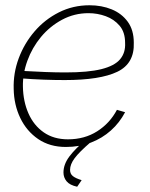

<svg xmlns="http://www.w3.org/2000/svg" viewBox="-20 -548 569 729"><path d="M230 10Q169 10 125 -20Q81 -50 57 -100Q33 -150 32 -210Q30 -270 51 -326.5Q72 -383 111 -428.5Q150 -474 203.5 -501Q257 -528 320 -528Q366 -528 404 -512.5Q442 -497 465 -465.5Q488 -434 488 -386Q491 -307 425.5 -275.5Q360 -244 226 -244Q188 -244 146 -245.5Q104 -247 52 -251L60 -279Q114 -276 153.5 -274.5Q193 -273 229 -273Q315 -273 365 -285.5Q415 -298 436 -323Q457 -348 455 -385Q455 -426 434 -450.5Q413 -475 381.5 -486.5Q350 -498 316 -498Q262 -498 215.5 -473Q169 -448 135.5 -407.5Q102 -367 84 -317.5Q66 -268 67 -219Q68 -163 88 -117.5Q108 -72 146 -45.5Q184 -19 238 -19Q301 -19 349 -49.5Q397 -80 424 -131L455 -122Q434 -82 401 -52.5Q368 -23 325 -6.5Q282 10 230 10ZM221 107Q221 76 243.5 46Q266 16 310 -21H319L324 -8Q281 29 263.5 52.5Q246 76 246 97Q246 112 256.5 120.5Q267 129 290 136L273 161Q245 155 233 140.5Q221 126 221 107Z"/></svg>

Font: Raleway Thin ExtraLight
Style: Italic
Weight: 250
Italic angle: -12°
Version: Version 4.026